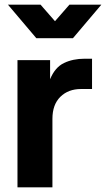

<svg xmlns="http://www.w3.org/2000/svg" viewBox="-20 -804 455 824"><path d="M55 0H205V-294Q205 -355 239 -388.5Q273 -422 328 -422H375V-552H343Q293 -552 254.5 -533.5Q216 -515 195 -464V-546H55ZM136 -640H293L415 -784H278L216 -713L154 -784H14Z"/></svg>

Font: Plus Jakarta Sans ExtraBold
Style: Regular
Weight: 800
Designer: Gumpita Rahayu
Foundry: Tokotype
Version: Version 2.004; ttfautohint (v1.8.3)